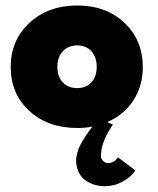

<svg xmlns="http://www.w3.org/2000/svg" viewBox="-20 -442 561 681"><path d="M254 12Q150.5 12 84.2 -48.5Q18 -109 18 -204Q18 -299.5 84.5 -361Q151 -422.5 254 -422.5Q356.5 -422.5 421.5 -361Q486.5 -299.5 486.5 -204Q486.5 -137 452.8 -85.5Q419 -34 360.5 -9L380.5 0Q364.5 21 351.2 52Q338 83 338 111Q338 121.5 346 129Q354 136.5 362.5 136.5Q385 136.5 398.5 116L460 162.5Q446.5 184 416.5 201.2Q386.5 218.5 350.5 218.5Q333.5 218.5 317 213.8Q300.5 209 284.8 198.8Q269 188.5 259.5 169.8Q250 151 250 126.5Q250 79.5 308 7Q283.5 12 254 12ZM254 -129.5Q285.5 -129.5 304.2 -150Q323 -170.5 323 -205Q323 -239 304.2 -260Q285.5 -281 254 -281Q222 -281 202.8 -260Q183.5 -239 183.5 -205Q183.5 -170.5 202.5 -150Q221.5 -129.5 254 -129.5Z"/></svg>

Font: League Spartan ExtraBold
Style: Regular
Weight: 800
Foundry: The League of Moveable Type
Version: Version 2.002